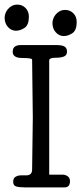

<svg xmlns="http://www.w3.org/2000/svg" viewBox="-35 -811 352 831"><path d="M-15 -735Q-15 -742 -12 -751.5Q-9 -761 -2 -770Q5 -779 15.5 -785Q26 -791 41 -791Q61 -791 75.5 -776.5Q90 -762 90 -739Q90 -703 71.5 -690.5Q53 -678 34 -678Q14 -678 -0.5 -694Q-15 -710 -15 -735ZM192 -712Q192 -719 195 -728.5Q198 -738 205 -747Q212 -756 222.5 -762Q233 -768 248 -768Q268 -768 282.5 -753.5Q297 -739 297 -716Q297 -680 278.5 -667.5Q260 -655 241 -655Q221 -655 206.5 -671Q192 -687 192 -712ZM208 -616Q234 -616 244.5 -609.5Q255 -603 255 -587.5Q255 -572 242 -566.5Q229 -561 204.5 -561Q180 -561 178 -551Q178 -303 178 -55H237Q248 -55 258 -48Q268 -41 268 -26Q267 0 245 0H71Q48 0 35 -4Q22 -8 22 -24Q22 -40 32.5 -46Q43 -52 55.5 -52Q68 -52 80 -52Q104 -53 104 -77Q104 -77 107 -301Q107 -301 104 -553Q104 -560 61.5 -560Q19 -560 20 -588Q20 -616 56 -616Z"/></svg>

Font: Scratch Savers
Style: Book
Weight: 400
Designer: Pablo Impallari, Rodrigo Fuenzalida, Brenda Gallo
Foundry: Pablo Impallari, Rodrigo Fuenzalida, Brenda Gallo
Version: Version 4.0b1